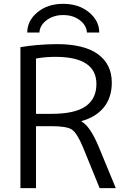

<svg xmlns="http://www.w3.org/2000/svg" viewBox="-20 -967 659 987"><path d="M490.2 -799.8H426.8Q424.8 -836.9 390.1 -863.3Q355.5 -889.6 305.2 -889.6Q254.9 -889.6 219.7 -863.3Q184.6 -836.9 182.6 -799.8H120.1Q120.1 -860.4 172.4 -903.8Q224.6 -947.3 304.7 -947.3Q384.8 -947.3 437.5 -903.8Q490.2 -860.4 490.2 -799.8ZM165 -318.4V0H85V-724.6Q171.9 -739.3 272.5 -740.2Q412.1 -740.2 483.4 -688.5Q554.7 -636.7 554.7 -542Q554.7 -465.8 513.7 -415Q472.7 -364.3 398.4 -344.7V-342.8Q443.4 -318.4 487.3 -212.9L575.2 0H492.2L406.2 -210.9Q376 -283.2 349.6 -300.8Q323.2 -318.4 245.1 -318.4ZM165 -381.8H245.1Q364.3 -381.8 419.9 -420.4Q475.6 -459 475.6 -535.2Q475.6 -674.8 264.6 -674.8Q211.9 -674.8 165 -666Z"/></svg>

Font: Mgen+ 1c regular
Style: Regular
Weight: 400
Designer: [Source Han Sans]
Ryoko NISHIZUKA  (kana & ideographs); Paul D. Hunt (Latin, Greek & Cyrillic); Wenlong ZHANG  (bopomofo
Version: Version 1.059.20150602